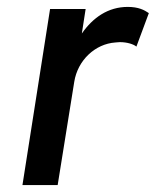

<svg xmlns="http://www.w3.org/2000/svg" viewBox="-20 -536 451 556"><path d="M350 -516C293 -516 249 -485 217 -439L228 -510H125L45 0H147L195 -299C205 -362 256 -409 314 -413C318 -413 322 -414 327 -414C348 -414 367 -408 375 -401L411 -498C398 -507 381 -516 350 -516Z"/></svg>

Font: Arthouse Owned Medium
Style: Italic
Weight: 500
Italic angle: -10°
Designer: Jeremy Tribby
Foundry: Tribby Type
Version: Version 1.000;PS 001.000;hotconv 1.0.88;makeotf.lib2.5.64775